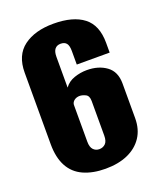

<svg xmlns="http://www.w3.org/2000/svg" viewBox="-118 -672 629 757"><g transform="rotate(-20 196.5 -293.0)"><path d="M195 11Q142 11 103 -6.5Q64 -24 44 -61Q24 -98 24 -154V-454Q24 -527 71 -562Q118 -597 196 -597Q278 -597 322 -563Q366 -529 366 -455V-414H228V-471Q228 -494 220 -503.5Q212 -513 196 -513Q180 -513 171.5 -502.5Q163 -492 163 -470V-341Q178 -362 204 -371Q230 -380 257 -380Q306 -380 339 -356Q372 -332 372 -282V-137Q372 -90 350 -57Q328 -24 288.5 -6.5Q249 11 195 11ZM198 -70Q213 -70 223.5 -80Q234 -90 234 -114V-259Q234 -281 220.5 -287.5Q207 -294 196 -294Q183 -294 173.5 -287Q164 -280 163 -269V-114Q163 -91 173 -80.5Q183 -70 198 -70Z"/></g></svg>

Font: Alumni Sans ExtraBold
Style: Regular
Weight: 800
Designer: Robert E. Leuschke
Foundry: Robert E. Leuschke
Version: Version 1.018